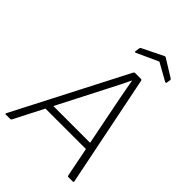

<svg xmlns="http://www.w3.org/2000/svg" viewBox="-263 -937 1041 1041"><g transform="rotate(45 257.0 -417.0)"><path d="M-18 0Q-20 0 -21 -1.5Q-22 -3 -21 -6L310 -648Q314 -655 318 -655H366Q370 -655 372 -649L502 -7Q503 0 496 0H462Q457 0 456 -6L358 -500Q353 -527 347.5 -556Q342 -585 337 -614H336Q322 -585 308 -556.5Q294 -528 278 -498L25 -5Q22 0 17 0ZM102 -175 121 -215H425L431 -175ZM244 -735Q241 -734 238.5 -734.5Q236 -735 237 -738L241 -766Q242 -772 248 -774L368 -833Q372 -835 376 -833L476 -771Q482 -768 481 -761L478 -740Q476 -733 469 -736L369 -792Z"/></g></svg>

Font: Sofia Sans ExtraLight
Style: Italic
Weight: 250
Italic angle: -9°
Version: Version 4.100-B